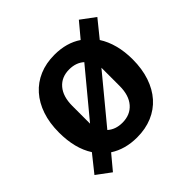

<svg xmlns="http://www.w3.org/2000/svg" viewBox="-162 -709 896 896"><g transform="rotate(-45 285.5 -261.0)"><path d="M20 -5 87 -89Q43 -157 43 -262Q43 -325 60 -375Q77 -425 108.5 -460.5Q140 -496 184.5 -515Q229 -534 285 -534Q364 -534 420 -496L481 -569L551 -517L483 -433Q505 -399 516.5 -355.5Q528 -312 528 -261Q528 -198 511 -147.5Q494 -97 462.5 -61.5Q431 -26 386 -7Q341 12 285 12Q207 12 150 -25L90 47ZM285 -85Q337 -85 367 -119.5Q397 -154 397 -216V-336L211 -111Q240 -85 285 -85ZM175 -189 359 -411Q330 -437 285 -437Q234 -437 204.5 -402.5Q175 -368 175 -306Z"/></g></svg>

Font: IBM Plex Sans Hebrew SmBld
Style: Regular
Weight: 600
Designer: Mike Abbink, Paul van der Laan, Pieter van Rosmalen, Yanek Iontef
Foundry: Bold Monday
Version: Version 1.3